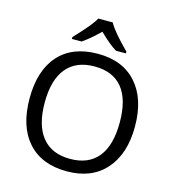

<svg xmlns="http://www.w3.org/2000/svg" viewBox="-133 -1041 1047 1160"><g transform="rotate(15 390.5 -460.5)"><path d="M720.2 -357.9Q720.2 -186.5 633.5 -88.4Q546.9 9.8 391.1 9.8Q233.4 9.8 147.2 -86.7Q61 -183.1 61 -358.9Q61 -533.2 146.7 -629.2Q232.4 -725.1 392.1 -725.1Q547.4 -725.1 633.8 -627.7Q720.2 -530.3 720.2 -357.9ZM155.8 -357.9Q155.8 -216.3 215.8 -142.1Q275.9 -67.9 391.1 -67.9Q505.9 -67.9 565.4 -141.1Q625 -214.4 625 -357.9Q625 -501 565.9 -573.5Q506.8 -646 392.1 -646Q275.9 -646 215.8 -572.5Q155.8 -499 155.8 -357.9ZM214.8 -782.2Q275.9 -847.7 301 -878.9Q326.2 -910.2 337.9 -931.2H427.7Q453.1 -881.8 552.7 -782.2V-771H490.7Q446.8 -796.9 381.8 -860.8Q317.9 -798.3 274.9 -771H214.8Z"/></g></svg>

Font: Noto Sans Southeast Asian
Style: Regular
Weight: 400
Designer: Monotype Design Team
Foundry: Monotype Imaging Inc.
Version: Version 1.06 uh; ttfautohint (v1.4.1)